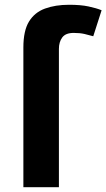

<svg xmlns="http://www.w3.org/2000/svg" viewBox="-20 -785 446 805"><path d="M289 -647Q255 -647 241 -628Q227 -609 227 -580V0H78V-586Q78 -656 101.5 -694.5Q125 -733 168.5 -749Q212 -765 270 -765Q318 -765 351 -758Q384 -751 406 -742L371 -633Q354 -638 334.5 -642.5Q315 -647 289 -647Z"/></svg>

Font: RS Noto Sans
Style: Bold
Weight: 700
Designer: Monotype Design Team
Foundry: Monotype Imaging Inc.
Version: Version 3.10